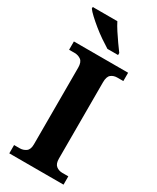

<svg xmlns="http://www.w3.org/2000/svg" viewBox="-233 -996 867 1061"><g transform="rotate(30 200.5 -465.5)"><path d="M28 0V-53H64Q86 -53 103.5 -65.5Q121 -78 121 -111V-600Q121 -636 103.5 -648.5Q86 -661 64 -661H28V-714H374V-661H336Q312 -661 296 -648Q280 -635 280 -599V-112Q280 -79 296.5 -66Q313 -53 336 -53H374V0ZM209 -771Q186 -785 157.5 -804.5Q129 -824 102 -846Q75 -868 53.5 -888Q32 -908 23 -921V-931H180Q191 -909 208.5 -882Q226 -855 244.5 -829Q263 -803 277 -784V-771Z"/></g></svg>

Font: Noto Serif Ethiopic
Style: Bold
Weight: 700
Designer: Monotype Design Team
Foundry: Monotype Imaging Inc.
Version: Version 2.102; ttfautohint (v1.8.4.7-5d5b)